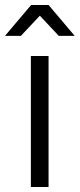

<svg xmlns="http://www.w3.org/2000/svg" viewBox="-25 -751 320 771"><path d="M170 -731H100L-5 -607H59L135 -688L211 -607H275ZM99 0H170V-526H99Z"/></svg>

Font: Talent
Style: Regular
Weight: 400
Designer: Mike Powis
Version: Version 1.001;hotconv 1.0.109;makeotfexe 2.5.65596